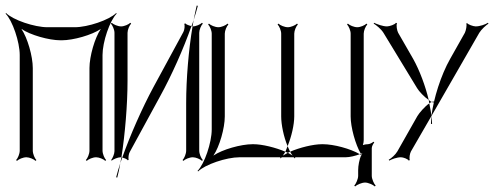

<svg xmlns="http://www.w3.org/2000/svg" viewBox="-51 -566 1778 691"><path d="M-31 -517C-6 -492 20 -415 20 -368V-24C20 -12 13 4 7 10L10 13C16 7 32 0 44 0C55 0 71 7 77 13L80 10C74 4 67 -12 67 -24V-321C67 -363 48 -430 26 -462C58 -440 125 -421 167 -421H171C213 -421 280 -440 312 -462C290 -430 271 -363 271 -321V-24C271 -12 264 4 258 10L261 13C267 7 283 0 295 0C306 0 322 7 328 13L331 10C325 4 318 -12 318 -24V-368C318 -415 344 -492 369 -517L367 -519C342 -494 265 -468 218 -468H120C73 -468 -4 -494 -29 -519Z M348 -481C354 -475 361 -459 361 -448V-22C361 -12 354 4 349 10L351 12C357 7 373 0 383 0H386C399 -83 408 -189 408 -276V-448C408 -459 415 -475 421 -481L418 -484C412 -478 396 -471 385 -471C373 -471 357 -478 351 -484ZM638 -472C639 -472 641 -471 642 -471C643 -479 645 -487 646 -494C644 -487 641 -480 638 -472ZM646 -494C652 -512 657 -530 661 -545L657 -546C653 -531 650 -513 646 -494ZM606 10 609 13C615 7 631 0 643 0C654 0 670 7 676 13L679 10C673 4 666 -12 666 -24V-448C666 -459 673 -475 679 -481L676 -484C670 -478 654 -471 643 -471H642C628 -388 619 -282 619 -195V-24C619 -12 612 4 606 10ZM389 1C397 3 407 7 409 11L412 9C410 4 412 -13 416 -19L525 -219C567 -295 610 -392 638 -472C630 -474 618 -478 616 -482L612 -480C615 -475 613 -458 609 -451L501 -252C460 -176 417 -78 389 1ZM382 21C384 14 387 8 389 1C388 1 387 0 386 0C385 7 383 14 382 21ZM367 72 371 73C375 58 379 40 382 21C376 39 371 57 367 72Z M660 49 662 51C687 26 764 0 811 0H959L957 2L959 4L963 0H1006L1010 4L1012 2L1010 0H1193C1207 0 1228 -5 1244 -11C1210 -31 1150 -47 1111 -47H1108C1076 -47 1028 -35 993 -20C996 -15 999 -10 1002 -6C997 -9 991 -13 985 -16C979 -13 972 -9 967 -6C970 -10 973 -15 976 -20C941 -35 893 -47 861 -47H858C816 -47 749 -28 717 -6C739 -38 758 -105 758 -147V-445C758 -456 765 -472 771 -478L768 -481C762 -475 746 -468 735 -468C723 -468 707 -475 701 -481L698 -478C704 -472 711 -456 711 -445V-100C711 -53 685 24 660 49ZM1198 -478C1204 -472 1211 -456 1211 -445V-147C1211 -108 1228 -46 1248 -12C1250 -13 1252 -14 1253 -15L1250 -9C1251 -8 1251 -7 1252 -6C1251 -6 1250 -8 1249 -8C1242 8 1238 31 1238 46V67C1238 78 1230 96 1224 102L1227 105C1233 99 1251 91 1263 91C1274 91 1292 99 1298 105L1301 102C1295 96 1287 78 1287 67V-33C1287 -39 1292 -49 1296 -53L1293 -56C1289 -52 1279 -47 1273 -47C1268 -47 1261 -46 1255 -44C1257 -50 1258 -57 1258 -62V-445C1258 -456 1265 -472 1271 -478L1268 -481C1262 -475 1246 -468 1235 -468C1223 -468 1207 -475 1201 -481ZM1244 -11C1246 -10 1247 -9 1249 -8L1250 -9C1249 -10 1249 -11 1248 -12C1247 -12 1245 -11 1244 -11ZM976 -20C979 -19 982 -17 985 -16C988 -17 990 -19 993 -20C990 -26 987 -33 984 -40C981 -33 979 -26 976 -20ZM948 -478C954 -472 961 -456 961 -445V-147C961 -117 970 -74 984 -40C998 -74 1008 -117 1008 -147V-445C1008 -456 1015 -472 1021 -478L1018 -481C1012 -475 996 -468 985 -468C973 -468 957 -475 951 -481Z M1294 -481C1304 -475 1321 -461 1329 -448L1450 -249C1457 -237 1476 -217 1492 -206C1480 -257 1459 -313 1436 -354L1382 -448C1378 -455 1374 -476 1378 -482L1374 -484C1371 -478 1351 -471 1342 -471C1326 -471 1306 -479 1295 -484ZM1492 -206C1493 -202 1493 -198 1494 -194C1497 -196 1500 -198 1503 -199C1500 -200 1496 -203 1492 -206ZM1503 -199C1506 -198 1508 -197 1510 -197V-201C1508 -201 1506 -200 1503 -199ZM1348 9 1350 12C1359 7 1377 0 1392 0C1400 0 1417 6 1420 12L1424 10C1421 4 1424 -14 1428 -21L1502 -149C1501 -138 1500 -129 1500 -120H1504C1504 -129 1503 -138 1502 -149L1674 -448C1682 -461 1698 -475 1707 -481L1705 -484C1696 -478 1676 -471 1661 -471C1652 -471 1633 -478 1630 -483L1627 -481C1630 -476 1626 -456 1622 -448L1569 -354C1536 -296 1509 -210 1502 -150C1500 -164 1497 -178 1494 -194C1478 -183 1458 -160 1451 -148L1379 -21C1372 -9 1357 4 1348 9Z"/></svg>

Font: Armata Saber
Style: Rg
Weight: 400
Designer: Jasper
Foundry: Cannot Into Space Fonts
Version: Version 0.970